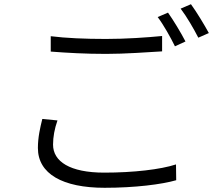

<svg xmlns="http://www.w3.org/2000/svg" viewBox="-20 -859 1040 912"><path d="M221 -687V-614C299 -608 384 -603 484 -603C575 -603 682 -611 750 -615V-688C678 -681 579 -674 483 -674C384 -674 292 -678 221 -687ZM253 -287 181 -294C171 -254 160 -207 160 -156C160 -33 278 33 477 33C620 33 748 17 817 -3L816 -78C743 -54 614 -39 475 -39C312 -39 232 -92 232 -172C232 -209 239 -247 253 -287ZM778 -799 729 -778C757 -741 791 -680 811 -639L861 -662C840 -703 803 -764 778 -799ZM887 -839 838 -818C867 -780 900 -723 922 -680L972 -702C952 -739 914 -802 887 -839Z"/></svg>

Font: Noto Sans KR DemiLight
Style: Regular
Weight: 350
Designer: Ryoko NISHIZUKA 西塚涼子 (kana, bopomofo & ideographs); Paul D. Hunt (Latin, Greek & Cyrillic); Sandoll Communications 산돌커뮤니
Foundry: Adobe
Version: Version 2.004;hotconv 1.0.118;makeotfexe 2.5.65603